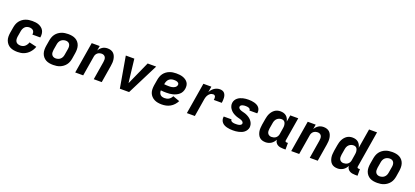

<svg xmlns="http://www.w3.org/2000/svg" viewBox="46 -1867 6507 3007"><g transform="rotate(20 3300.0 -363.5)"><path d="M262 8Q229 8 197 2.5Q165 -3 138 -17Q111 -31 91 -54.5Q71 -78 60 -107Q49 -136 48.5 -168.5Q48 -201 53 -234L70 -334Q75 -362 85 -389Q95 -416 113 -439.5Q131 -463 155 -481Q179 -499 206.5 -509.5Q234 -520 262 -524Q290 -528 317 -528Q346 -528 374 -524.5Q402 -521 427 -511Q452 -501 473 -484.5Q494 -468 507 -445Q520 -422 523.5 -394Q527 -366 523 -338L521 -328H389L390 -332Q393 -350 388.5 -367.5Q384 -385 372 -396.5Q360 -408 343 -413Q326 -418 308 -418Q289 -418 269 -411Q249 -404 234.5 -389Q220 -374 211.5 -354.5Q203 -335 200 -316L183 -216Q180 -194 182.5 -172Q185 -150 196.5 -133.5Q208 -117 228.5 -109.5Q249 -102 272 -102Q291 -102 311 -108.5Q331 -115 346.5 -129Q362 -143 373 -161Q384 -179 390 -198L513 -169Q505 -144 490.5 -119.5Q476 -95 457.5 -74Q439 -53 415.5 -36.5Q392 -20 367 -10Q342 0 315 4Q288 8 262 8Z M857 8Q824 8 792.5 2.5Q761 -3 734.5 -17.5Q708 -32 688.5 -55.5Q669 -79 659 -108Q649 -137 648.5 -169.5Q648 -202 653 -234L670 -334Q675 -362 685 -389Q695 -416 712.5 -439.5Q730 -463 754.5 -481Q779 -499 806 -509.5Q833 -520 861 -524Q889 -528 916 -528Q949 -528 980.5 -522.5Q1012 -517 1039 -502.5Q1066 -488 1085.5 -464.5Q1105 -441 1114.5 -412Q1124 -383 1124.5 -350.5Q1125 -318 1120 -286L1104 -186Q1099 -158 1089 -131Q1079 -104 1061 -80.5Q1043 -57 1018.5 -39Q994 -21 967.5 -10.5Q941 0 912.5 4Q884 8 857 8ZM857 -102Q878 -102 898.5 -108.5Q919 -115 935.5 -129.5Q952 -144 961 -164Q970 -184 973 -204L990 -304Q994 -325 992.5 -345.5Q991 -366 982 -383Q973 -400 955 -409Q937 -418 917 -418Q896 -418 875.5 -411.5Q855 -405 838.5 -390.5Q822 -376 812.5 -356Q803 -336 800 -316L783 -216Q780 -195 781 -174.5Q782 -154 791.5 -137Q801 -120 819 -111Q837 -102 857 -102Z M1223 0 1309 -520H1442L1429 -441Q1440 -461 1455.5 -477.5Q1471 -494 1490 -506Q1509 -518 1530.5 -523Q1552 -528 1573 -528Q1602 -528 1628 -519.5Q1654 -511 1672.5 -493Q1691 -475 1701.5 -450Q1712 -425 1716 -398Q1720 -371 1718.5 -342.5Q1717 -314 1712 -286L1665 0H1532L1582 -304Q1585 -324 1585 -344Q1585 -364 1577.5 -381Q1570 -398 1553 -408Q1536 -418 1516 -418Q1498 -418 1479.5 -413Q1461 -408 1446 -396Q1431 -384 1422 -366.5Q1413 -349 1411 -332L1356 0Z M1967 0 1877 -520H2019L2059 -173Q2061 -162 2062.5 -150.5Q2064 -139 2065 -128Q2070 -139 2075.5 -150.5Q2081 -162 2085 -173L2241 -520H2383L2121 0Z M2666 8Q2633 8 2601 2.5Q2569 -3 2541.5 -17Q2514 -31 2492.5 -54Q2471 -77 2460 -106Q2449 -135 2448.5 -168Q2448 -201 2453 -234L2470 -334Q2475 -362 2485 -389Q2495 -416 2512.5 -439.5Q2530 -463 2554.5 -481Q2579 -499 2606.5 -509.5Q2634 -520 2661.5 -524Q2689 -528 2717 -528Q2745 -528 2773 -525Q2801 -522 2826.5 -513.5Q2852 -505 2874.5 -490Q2897 -475 2912 -453.5Q2927 -432 2931 -404.5Q2935 -377 2930 -348Q2926 -322 2913.5 -296.5Q2901 -271 2879 -252Q2857 -233 2831.5 -221Q2806 -209 2779.5 -202Q2753 -195 2726 -192.5Q2699 -190 2673 -190Q2649 -190 2625.5 -191Q2602 -192 2579 -195Q2578 -175 2584 -156.5Q2590 -138 2603.5 -124.5Q2617 -111 2636 -106Q2655 -101 2675 -101Q2693 -101 2711 -105Q2729 -109 2745 -119Q2761 -129 2773.5 -144Q2786 -159 2794 -176L2907 -135Q2890 -101 2864 -72.5Q2838 -44 2805.5 -25.5Q2773 -7 2737 0.5Q2701 8 2666 8ZM2673 -299Q2685 -299 2697.5 -299.5Q2710 -300 2723 -302.5Q2736 -305 2748.5 -309.5Q2761 -314 2772.5 -321.5Q2784 -329 2792 -340.5Q2800 -352 2802 -364Q2804 -375 2801 -384Q2798 -393 2791 -399.5Q2784 -406 2775 -410Q2766 -414 2756.5 -416Q2747 -418 2737 -418.5Q2727 -419 2717 -419Q2696 -419 2675 -413Q2654 -407 2637 -392Q2620 -377 2611 -357Q2602 -337 2598 -316L2596 -303Q2616 -301 2634.5 -300Q2653 -299 2673 -299Z M3084 0 3170 -520H3303L3287 -422Q3298 -445 3315 -465Q3332 -485 3353 -499.5Q3374 -514 3398 -521Q3422 -528 3445 -528Q3467 -528 3487 -521Q3507 -514 3520 -499Q3533 -484 3539.5 -464.5Q3546 -445 3547.5 -424Q3549 -403 3547.5 -381.5Q3546 -360 3543 -338H3410Q3412 -351 3412.5 -364Q3413 -377 3410 -389Q3407 -401 3397.5 -409.5Q3388 -418 3375 -418Q3361 -418 3347 -414Q3333 -410 3320.5 -401Q3308 -392 3299 -380Q3290 -368 3283 -354.5Q3276 -341 3272.5 -327.5Q3269 -314 3266 -300L3217 0Z M3852 8Q3826 8 3801 5.5Q3776 3 3752 -3Q3728 -9 3706.5 -20Q3685 -31 3669.5 -49Q3654 -67 3647 -91Q3640 -115 3644 -140L3645 -147H3775V-146Q3773 -136 3778 -128Q3783 -120 3790 -115.5Q3797 -111 3806 -108Q3815 -105 3824 -103.5Q3833 -102 3842 -101.5Q3851 -101 3861 -101Q3870 -101 3879.5 -101.5Q3889 -102 3897.5 -103Q3906 -104 3915.5 -106.5Q3925 -109 3933 -113Q3941 -117 3948.5 -124.5Q3956 -132 3957 -141Q3959 -154 3951.5 -165Q3944 -176 3933.5 -182.5Q3923 -189 3911 -193Q3899 -197 3886.5 -200.5Q3874 -204 3861.5 -207Q3849 -210 3837 -214.5Q3825 -219 3814 -224Q3803 -229 3792 -235Q3781 -241 3770.5 -248Q3760 -255 3751 -263.5Q3742 -272 3734 -281.5Q3726 -291 3719 -301Q3712 -311 3707 -322.5Q3702 -334 3699 -346.5Q3696 -359 3695 -372Q3694 -385 3697 -399Q3700 -421 3712.5 -442Q3725 -463 3744 -478.5Q3763 -494 3785.5 -503.5Q3808 -513 3830.5 -518.5Q3853 -524 3876 -526Q3899 -528 3921 -528Q3946 -528 3970.5 -525.5Q3995 -523 4018.5 -516.5Q4042 -510 4063 -499Q4084 -488 4099 -470Q4114 -452 4120 -428.5Q4126 -405 4122 -380L4120 -373H3990L3991 -374Q3993 -388 3984 -397.5Q3975 -407 3963.5 -411.5Q3952 -416 3938.5 -417.5Q3925 -419 3912 -419Q3900 -419 3887.5 -418Q3875 -417 3862 -413Q3849 -409 3838 -400.5Q3827 -392 3825 -380Q3822 -367 3829.5 -356Q3837 -345 3847.5 -338Q3858 -331 3870 -327Q3882 -323 3894.5 -319.5Q3907 -316 3919.5 -313Q3932 -310 3944 -306Q3956 -302 3967.5 -296.5Q3979 -291 3990 -285Q4001 -279 4011 -272Q4021 -265 4030.5 -256.5Q4040 -248 4048 -239Q4056 -230 4062.5 -219.5Q4069 -209 4074.5 -197.5Q4080 -186 4082.5 -173.5Q4085 -161 4086 -148Q4087 -135 4085 -122Q4081 -99 4067.5 -77.5Q4054 -56 4034.5 -40.5Q4015 -25 3992 -16Q3969 -7 3945.5 -1.5Q3922 4 3898.5 6Q3875 8 3852 8Z M4396 8Q4367 8 4340.5 0Q4314 -8 4295 -26Q4276 -44 4265 -69Q4254 -94 4249.5 -121Q4245 -148 4247 -176.5Q4249 -205 4253 -234L4270 -334Q4274 -357 4280.5 -380.5Q4287 -404 4298 -426Q4309 -448 4325 -467.5Q4341 -487 4362 -501.5Q4383 -516 4407 -522Q4431 -528 4454 -528Q4482 -528 4507.5 -520.5Q4533 -513 4552 -496.5Q4571 -480 4582.5 -457Q4594 -434 4599 -409L4618 -520H4751L4686 -129Q4685 -123 4685.5 -118Q4686 -113 4689.5 -109Q4693 -105 4698 -103.5Q4703 -102 4709 -102H4731V8H4690Q4665 8 4641 3.5Q4617 -1 4597 -13Q4577 -25 4564.5 -45Q4552 -65 4551 -90Q4539 -68 4523 -49Q4507 -30 4486 -17Q4465 -4 4442 2Q4419 8 4396 8ZM4454 -102Q4472 -102 4490.5 -106.5Q4509 -111 4525 -123Q4541 -135 4550.5 -152.5Q4560 -170 4563 -188L4579 -288Q4582 -303 4583 -318Q4584 -333 4582 -347Q4580 -361 4575.5 -374Q4571 -387 4562 -397.5Q4553 -408 4540 -413Q4527 -418 4512 -418Q4492 -418 4472 -411Q4452 -404 4436.5 -389.5Q4421 -375 4412 -355.5Q4403 -336 4400 -316L4383 -216Q4380 -196 4380.5 -175.5Q4381 -155 4390 -138Q4399 -121 4416.5 -111.5Q4434 -102 4454 -102Z M4823 0 4909 -520H5042L5029 -441Q5040 -461 5055.5 -477.5Q5071 -494 5090 -506Q5109 -518 5130.5 -523Q5152 -528 5173 -528Q5202 -528 5228 -519.5Q5254 -511 5272.5 -493Q5291 -475 5301.5 -450Q5312 -425 5316 -398Q5320 -371 5318.5 -342.5Q5317 -314 5312 -286L5265 0H5132L5182 -304Q5185 -324 5185 -344Q5185 -364 5177.5 -381Q5170 -398 5153 -408Q5136 -418 5116 -418Q5098 -418 5079.5 -413Q5061 -408 5046 -396Q5031 -384 5022 -366.5Q5013 -349 5011 -332L4956 0Z M5596 8Q5567 8 5540.5 0Q5514 -8 5495 -26Q5476 -44 5465 -69Q5454 -94 5449.5 -121Q5445 -148 5447 -176.5Q5449 -205 5453 -234L5470 -334Q5474 -357 5480.5 -380.5Q5487 -404 5498 -426Q5509 -448 5525 -467.5Q5541 -487 5562 -501.5Q5583 -516 5607 -522Q5631 -528 5654 -528Q5682 -528 5707.5 -520.5Q5733 -513 5752 -496.5Q5771 -480 5782.5 -457Q5794 -434 5799 -409L5853 -735H5986L5886 -129Q5885 -123 5885.5 -118Q5886 -113 5889.5 -109Q5893 -105 5898 -103.5Q5903 -102 5909 -102H5931V8H5890Q5865 8 5841 3.5Q5817 -1 5797 -13Q5777 -25 5764.5 -45Q5752 -65 5751 -90Q5739 -68 5723 -49Q5707 -30 5686 -17Q5665 -4 5642 2Q5619 8 5596 8ZM5654 -102Q5672 -102 5690.5 -106.5Q5709 -111 5725 -123Q5741 -135 5750.5 -152.5Q5760 -170 5763 -188L5779 -288Q5782 -303 5783 -318Q5784 -333 5782 -347Q5780 -361 5775.5 -374Q5771 -387 5762 -397.5Q5753 -408 5740 -413Q5727 -418 5712 -418Q5692 -418 5672 -411Q5652 -404 5636.5 -389.5Q5621 -375 5612 -355.5Q5603 -336 5600 -316L5583 -216Q5580 -196 5580.5 -175.5Q5581 -155 5590 -138Q5599 -121 5616.5 -111.5Q5634 -102 5654 -102Z M6257 8Q6224 8 6192.5 2.5Q6161 -3 6134.5 -17.5Q6108 -32 6088.5 -55.5Q6069 -79 6059 -108Q6049 -137 6048.5 -169.5Q6048 -202 6053 -234L6070 -334Q6075 -362 6085 -389Q6095 -416 6112.5 -439.5Q6130 -463 6154.5 -481Q6179 -499 6206 -509.5Q6233 -520 6261 -524Q6289 -528 6316 -528Q6349 -528 6380.5 -522.5Q6412 -517 6439 -502.5Q6466 -488 6485.5 -464.5Q6505 -441 6514.5 -412Q6524 -383 6524.5 -350.5Q6525 -318 6520 -286L6504 -186Q6499 -158 6489 -131Q6479 -104 6461 -80.5Q6443 -57 6418.5 -39Q6394 -21 6367.5 -10.5Q6341 0 6312.5 4Q6284 8 6257 8ZM6257 -102Q6278 -102 6298.5 -108.5Q6319 -115 6335.5 -129.5Q6352 -144 6361 -164Q6370 -184 6373 -204L6390 -304Q6394 -325 6392.5 -345.5Q6391 -366 6382 -383Q6373 -400 6355 -409Q6337 -418 6317 -418Q6296 -418 6275.5 -411.5Q6255 -405 6238.5 -390.5Q6222 -376 6212.5 -356Q6203 -336 6200 -316L6183 -216Q6180 -195 6181 -174.5Q6182 -154 6191.5 -137Q6201 -120 6219 -111Q6237 -102 6257 -102Z"/></g></svg>

Font: Iosevka Extrabold Extended
Style: Italic
Weight: 800
Width: 7
Italic angle: -9°
Monospace: yes
Designer: Belleve Invis
Foundry: Belleve Invis
Version: Version 32.5.0; ttfautohint (v1.8.4)